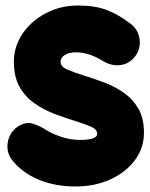

<svg xmlns="http://www.w3.org/2000/svg" viewBox="-20 -593 538 689"><path d="M464.4 -390.1Q443.4 -363.3 411.4 -359.4Q379.4 -355.5 347.7 -375Q321.8 -391.1 297.6 -398.2Q273.4 -405.3 253.4 -405.3Q228 -405.3 212.6 -395.8Q197.3 -386.2 197.3 -370.6Q197.3 -353.5 222.2 -343Q247.1 -332.5 283.2 -321.3Q316.4 -311 353.5 -297.1Q390.6 -283.2 423.1 -261Q455.6 -238.8 476.1 -203.9Q496.6 -168.9 496.6 -116.7Q496.6 -62 464.1 -18.3Q431.6 25.4 376 50.8Q320.3 76.2 250.5 76.2Q175.8 76.2 116 50.5Q56.2 24.9 20.5 -22.5Q1.5 -50.8 8.5 -85.2Q15.6 -119.6 43.9 -138.7Q72.3 -157.2 97.7 -149.2Q123 -141.1 140.1 -129.9Q163.1 -114.7 197 -102.8Q231 -90.8 270.5 -90.8Q292.5 -90.8 310.5 -95.7Q328.6 -100.6 328.6 -112.8Q328.6 -129.4 304.7 -139.4Q280.8 -149.4 245.6 -160.2Q212.4 -170.4 175 -184.6Q137.7 -198.7 104.5 -221.7Q71.3 -244.6 50.5 -280.8Q29.8 -316.9 29.8 -371.1Q29.8 -426.3 61 -472.2Q92.3 -518.1 144.8 -545.7Q197.3 -573.2 259.8 -573.2Q321.3 -573.2 363.8 -556.9Q406.2 -540.5 449.2 -507.3Q476.6 -486.3 481 -451.9Q485.4 -417.5 464.4 -390.1Z"/></svg>

Font: Mikhak-DS2-FD Black
Style: Regular
Weight: 900
Designer: Amin Abedi
Version: Version 3.2